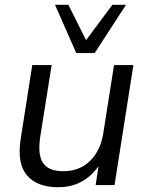

<svg xmlns="http://www.w3.org/2000/svg" viewBox="-20 -774 617 803"><path d="M223 9Q135 9 92.5 -41Q50 -91 67 -196L115 -502H196L148 -200Q137 -125 160.5 -91.5Q184 -58 245 -58Q313 -58 357 -101.5Q401 -145 412 -217L457 -502H538L459 0H380L392 -79Q330 9 223 9ZM299 -552 210 -754H266L340 -606L450 -754H507L376 -552Z"/></svg>

Font: Mulish
Style: Italic
Weight: 400
Italic angle: -9°
Designer: Vernon Adams
Foundry: Vernon Adams
Version: Version 3.603; ttfautohint (v1.8.3)